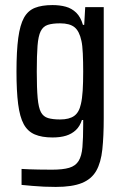

<svg xmlns="http://www.w3.org/2000/svg" viewBox="-20 -538 488 757"><path d="M200 199Q177 199 153.5 198Q130 197 108.5 195Q87 193 65 191V128Q79 129 95 129.5Q111 130 132.5 130.5Q154 131 185 131Q228 131 253 123.5Q278 116 290 96.5Q302 77 305 42Q308 7 308 -47V-65H303Q295 -40 279 -25Q263 -10 240.5 -3Q218 4 187 4Q145 4 117 -8Q89 -20 73.5 -48.5Q58 -77 51.5 -128Q45 -179 45 -256Q45 -337 52 -388.5Q59 -440 74.5 -468Q90 -496 117.5 -507Q145 -518 187 -518Q216 -518 239.5 -511.5Q263 -505 280.5 -488Q298 -471 307 -440H312L316 -510H389V-72Q389 -1 383.5 51Q378 103 359.5 135.5Q341 168 303 183.5Q265 199 200 199ZM217 -67Q253 -67 272.5 -81Q292 -95 299 -128Q304 -149 306 -180.5Q308 -212 308 -256Q308 -294 306.5 -327Q305 -360 301 -377Q293 -415 274 -430.5Q255 -446 217 -446Q187 -446 168.5 -440Q150 -434 140.5 -415Q131 -396 128 -358Q125 -320 125 -256Q125 -190 128.5 -151.5Q132 -113 141.5 -95.5Q151 -78 169.5 -72.5Q188 -67 217 -67Z"/></svg>

Font: Saira Condensed Medium
Style: Regular
Weight: 500
Width: 3
Designer: Hector Gatti with collaboration of the Omnibus-Type team
Foundry: Omnibus-Type
Version: Version 1.101